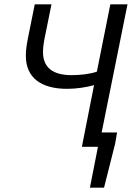

<svg xmlns="http://www.w3.org/2000/svg" viewBox="-20 -676 619 884"><path d="M357 0H431L394 188H459L510 -14L519 -66H448L567 -656H488L426 -346C394 -335 349 -330 309 -330C225 -330 178 -364 178 -436C178 -456 181 -478 184 -493L217 -656H140L108 -497C102 -466 99 -444 99 -419C99 -319 168 -267 289 -267C331 -267 378 -274 413 -284Z"/></svg>

Font: Source Sans Pro
Style: Italic
Weight: 400
Italic angle: -11°
Designer: Paul D. Hunt
Foundry: Adobe Systems Incorporated
Version: Version 3.006;hotconv 1.0.111;makeotfexe 2.5.65597